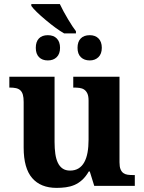

<svg xmlns="http://www.w3.org/2000/svg" viewBox="-20 -913 707 943"><path d="M442.9 0 420.9 -70.8H416Q400.9 -44.9 383.3 -29.1Q365.7 -13.2 345.7 -4.6Q325.7 3.9 303.5 6.8Q281.2 9.8 257.8 9.8Q179.7 9.8 137.9 -38.6Q96.2 -86.9 96.2 -188V-412.1Q96.2 -434.1 92.3 -447.8Q88.4 -461.4 80.1 -469.2Q71.8 -477.1 58.8 -480Q45.9 -482.9 27.8 -482.9H25.9V-536.1H248V-215.8Q248 -183.6 251.7 -157.7Q255.4 -131.8 264.2 -113.5Q272.9 -95.2 287.6 -85.2Q302.2 -75.2 324.2 -75.2Q348.1 -75.2 365.5 -85.7Q382.8 -96.2 393.8 -116Q404.8 -135.7 409.9 -163.8Q415 -191.9 415 -227.1V-418.9Q415 -440.9 409.2 -453.6Q403.3 -466.3 393.6 -472.9Q383.8 -479.5 370.6 -481.2Q357.4 -482.9 342.8 -482.9H339.8V-536.1H566.9V-116.2Q566.9 -94.2 572 -81.8Q577.1 -69.3 585.9 -63Q594.7 -56.6 606.9 -54.9Q619.1 -53.2 633.8 -53.2H642.1V0ZM353 -749H294.9Q257.3 -770.5 204.8 -814.5Q152.3 -858.4 133.8 -883.8V-893.1H273.9Q290.5 -857.9 314.2 -818.4Q337.9 -778.8 353 -759.8ZM214.8 -740.2Q243.2 -740.2 259 -723.9Q274.9 -707.5 274.9 -678.2Q274.9 -648.4 258.5 -632.3Q242.2 -616.2 214.8 -616.2Q187.5 -616.2 171.6 -632.3Q155.8 -648.4 155.8 -678.2Q155.8 -708 171.1 -724.1Q186.5 -740.2 214.8 -740.2ZM420.9 -740.2Q448.2 -740.2 464.1 -723.9Q480 -707.5 480 -678.2Q480 -648.4 463.4 -632.3Q446.8 -616.2 420.9 -616.2Q393.6 -616.2 377.2 -632.1Q360.8 -647.9 360.8 -678.2Q360.8 -708 376.5 -724.1Q392.1 -740.2 420.9 -740.2ZM311.5 -606Z"/></svg>

Font: Droid Serif
Style: Bold
Weight: 700
Designer: Monotype Design team
Foundry: Monotype Imaging Inc.
Version: Version 1.03